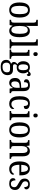

<svg xmlns="http://www.w3.org/2000/svg" viewBox="2046 -2846 1039 5170"><g transform="rotate(90 2565.0 -260.5)"><path d="M248 10Q154 10 100 -59Q46 -128 46 -269Q46 -409 97.5 -477.5Q149 -546 251 -546Q344 -546 398 -477.5Q452 -409 452 -269Q452 -128 400 -59Q348 10 248 10ZM250 -41Q311 -41 336 -99Q361 -157 361 -269Q361 -381 336 -437.5Q311 -494 249 -494Q187 -494 162 -437.5Q137 -381 137 -269Q137 -157 162.5 -99Q188 -41 250 -41Z M808 10Q758 10 726.5 -14.5Q695 -39 677 -78H671L654 0H513V-41H520Q548 -41 568.5 -53.5Q589 -66 589 -113V-651Q589 -695 568.5 -707Q548 -719 520 -719H513V-760H678V-575Q678 -557 677.5 -532Q677 -507 676.5 -482.5Q676 -458 675 -444H678Q696 -490 727.5 -518Q759 -546 811 -546Q893 -546 937 -479.5Q981 -413 981 -269Q981 -124 935.5 -57Q890 10 808 10ZM790 -48Q844 -48 867 -105.5Q890 -163 890 -271Q890 -381 866.5 -435Q843 -489 789 -489Q726 -489 702 -433.5Q678 -378 678 -270Q678 -162 702 -105Q726 -48 790 -48Z M1039 0V-41H1050Q1080 -41 1099 -54Q1118 -67 1118 -115V-651Q1118 -695 1097 -707Q1076 -719 1050 -719H1039V-760H1207V-115Q1207 -67 1226 -54Q1245 -41 1275 -41H1286V0Z M1436 -640Q1413 -640 1398.5 -653Q1384 -666 1384 -698Q1384 -731 1398.5 -744Q1413 -757 1436 -757Q1458 -757 1473.5 -744Q1489 -731 1489 -698Q1489 -666 1473.5 -653Q1458 -640 1436 -640ZM1316 0V-41H1327Q1357 -41 1376 -53Q1395 -65 1395 -110V-425Q1395 -470 1377.5 -482.5Q1360 -495 1330 -495H1322V-536H1484V-115Q1484 -67 1503 -54Q1522 -41 1553 -41H1563V0Z M1773 239Q1682 239 1637 200.5Q1592 162 1592 93Q1592 34 1624.5 2Q1657 -30 1699 -40Q1681 -49 1664.5 -67Q1648 -85 1648 -117Q1648 -147 1665 -169.5Q1682 -192 1709 -210Q1671 -229 1649.5 -270Q1628 -311 1628 -361Q1628 -447 1669 -496.5Q1710 -546 1794 -546Q1826 -546 1851.5 -536.5Q1877 -527 1893 -512Q1901 -521 1913.5 -534Q1926 -547 1942 -557.5Q1958 -568 1978 -568Q2004 -568 2016 -552.5Q2028 -537 2028 -516Q2028 -495 2017 -479Q2006 -463 1982 -463Q1982 -478 1974.5 -490Q1967 -502 1953 -502Q1942 -502 1933.5 -498Q1925 -494 1917 -487Q1932 -467 1943 -438.5Q1954 -410 1954 -365Q1954 -290 1914.5 -241Q1875 -192 1794 -192Q1783 -192 1768 -193.5Q1753 -195 1744 -198Q1731 -188 1720 -172.5Q1709 -157 1709 -134Q1709 -91 1766 -91H1858Q1910 -91 1942 -71.5Q1974 -52 1988.5 -19Q2003 14 2003 54Q2003 139 1946.5 189Q1890 239 1773 239ZM1792 -238Q1835 -238 1852.5 -268.5Q1870 -299 1870 -365Q1870 -434 1852 -466.5Q1834 -499 1791 -499Q1749 -499 1730.5 -465.5Q1712 -432 1712 -364Q1712 -300 1731 -269Q1750 -238 1792 -238ZM1775 191Q1834 191 1867 174.5Q1900 158 1913.5 130.5Q1927 103 1927 69Q1927 23 1905.5 5.5Q1884 -12 1844 -12H1757Q1734 -12 1713.5 -3.5Q1693 5 1679.5 26Q1666 47 1666 87Q1666 131 1690.5 161Q1715 191 1775 191Z M2210 10Q2155 10 2117 -29Q2079 -68 2079 -150Q2079 -230 2127 -268Q2175 -306 2273 -309L2343 -312V-373Q2343 -429 2329.5 -463Q2316 -497 2267 -497Q2220 -497 2206 -466.5Q2192 -436 2192 -388Q2114 -388 2114 -450Q2114 -497 2158.5 -521.5Q2203 -546 2273 -546Q2352 -546 2392.5 -507Q2433 -468 2433 -372V-113Q2433 -71 2444.5 -56Q2456 -41 2485 -41H2488V0H2365L2351 -87H2345Q2327 -59 2309.5 -37Q2292 -15 2269 -2.5Q2246 10 2210 10ZM2236 -45Q2286 -45 2315 -86Q2344 -127 2344 -191V-273L2293 -270Q2224 -266 2197.5 -234.5Q2171 -203 2171 -144Q2171 -98 2186.5 -71.5Q2202 -45 2236 -45Z M2768 10Q2710 10 2665 -18Q2620 -46 2595 -106.5Q2570 -167 2570 -265Q2570 -372 2595.5 -433.5Q2621 -495 2665 -520.5Q2709 -546 2764 -546Q2829 -546 2872.5 -520Q2916 -494 2916 -444Q2916 -410 2896 -396.5Q2876 -383 2834 -383Q2834 -430 2820 -463.5Q2806 -497 2764 -497Q2733 -497 2709.5 -476.5Q2686 -456 2673.5 -406Q2661 -356 2661 -266Q2661 -159 2690 -103.5Q2719 -48 2782 -48Q2826 -48 2855.5 -71.5Q2885 -95 2900 -126Q2907 -120 2911.5 -111Q2916 -102 2916 -88Q2916 -67 2901 -44Q2886 -21 2853 -5.5Q2820 10 2768 10Z M3089 -640Q3066 -640 3051.5 -653Q3037 -666 3037 -698Q3037 -731 3051.5 -744Q3066 -757 3089 -757Q3111 -757 3126.5 -744Q3142 -731 3142 -698Q3142 -666 3126.5 -653Q3111 -640 3089 -640ZM2969 0V-41H2980Q3010 -41 3029 -53Q3048 -65 3048 -110V-425Q3048 -470 3030.5 -482.5Q3013 -495 2983 -495H2975V-536H3137V-115Q3137 -67 3156 -54Q3175 -41 3206 -41H3216V0Z M3476 10Q3382 10 3328 -59Q3274 -128 3274 -269Q3274 -409 3325.5 -477.5Q3377 -546 3479 -546Q3572 -546 3626 -477.5Q3680 -409 3680 -269Q3680 -128 3628 -59Q3576 10 3476 10ZM3478 -41Q3539 -41 3564 -99Q3589 -157 3589 -269Q3589 -381 3564 -437.5Q3539 -494 3477 -494Q3415 -494 3390 -437.5Q3365 -381 3365 -269Q3365 -157 3390.5 -99Q3416 -41 3478 -41Z M3748 0V-41H3756Q3785 -41 3804.5 -53.5Q3824 -66 3824 -113V-427Q3824 -471 3804.5 -483Q3785 -495 3758 -495H3753V-536H3899L3910 -454H3914Q3937 -507 3969.5 -526.5Q4002 -546 4047 -546Q4114 -546 4151.5 -499Q4189 -452 4189 -349V-113Q4189 -66 4206 -53.5Q4223 -41 4252 -41H4256V0H4100V-346Q4100 -411 4081 -447.5Q4062 -484 4014 -484Q3976 -484 3953.5 -461Q3931 -438 3922 -400.5Q3913 -363 3913 -321V-108Q3913 -64 3932 -52.5Q3951 -41 3979 -41H3984V0Z M4528 10Q4431 10 4378.5 -62Q4326 -134 4326 -264Q4326 -405 4376.5 -475.5Q4427 -546 4519 -546Q4604 -546 4652.5 -484.5Q4701 -423 4701 -305V-263H4417Q4418 -152 4450.5 -99.5Q4483 -47 4545 -47Q4589 -47 4618.5 -70Q4648 -93 4664 -124Q4672 -120 4678 -112Q4684 -104 4684 -90Q4684 -70 4667 -46.5Q4650 -23 4615.5 -6.5Q4581 10 4528 10ZM4610 -314Q4610 -395 4589.5 -445Q4569 -495 4520 -495Q4472 -495 4446.5 -448Q4421 -401 4418 -314Z M4926 10Q4857 10 4817 -16Q4777 -42 4777 -95Q4777 -131 4796 -145Q4815 -159 4835 -159Q4835 -106 4857.5 -70.5Q4880 -35 4929 -35Q4975 -35 4997.5 -59.5Q5020 -84 5020 -126Q5020 -163 4999 -185Q4978 -207 4922 -236Q4875 -260 4845.5 -282.5Q4816 -305 4802 -333.5Q4788 -362 4788 -405Q4788 -472 4831.5 -508.5Q4875 -545 4946 -545Q5013 -545 5046 -517.5Q5079 -490 5079 -452Q5079 -426 5063 -410Q5047 -394 5018 -394Q5018 -501 4938 -501Q4899 -501 4880 -479Q4861 -457 4861 -422Q4861 -381 4885 -359.5Q4909 -338 4965 -311Q5032 -279 5063.5 -243Q5095 -207 5095 -144Q5095 -71 5050 -30.5Q5005 10 4926 10Z"/></g></svg>

Font: Noto Serif Ethiopic Condensed
Style: Regular
Weight: 400
Width: 3
Designer: Monotype Design Team
Foundry: Monotype Imaging Inc.
Version: Version 2.102; ttfautohint (v1.8.4.7-5d5b)